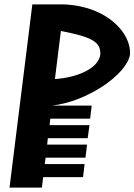

<svg xmlns="http://www.w3.org/2000/svg" viewBox="-20 -847 607 867"><path d="M126 -827 23 0H169L175 -47H355L362 -106H182L186 -135H366L373 -194H193L196 -223H376L384 -282H204L207 -311H387L394 -370H214C375 -388 554 -512 567 -601C574 -695 465 -819 270 -827ZM228 -490 255 -707C391 -681 436 -659 433 -601C425 -536 324 -496 228 -490Z"/></svg>

Font: Ny Stormning
Style: Kr
Weight: 400
Designer: Robert Jablonski, Mew Too
Foundry: Cannot Into Space Fonts
Version: Version 0.90